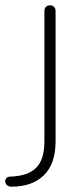

<svg xmlns="http://www.w3.org/2000/svg" viewBox="-79 -510 314 722"><path d="M-39 154Q26 152 57 121Q88 90 88 22V-468Q88 -478 93.5 -484Q99 -490 109 -490Q119 -490 124.5 -484Q130 -478 130 -468V21Q130 106 86 149Q42 192 -36 192Q-50 192 -56 182.5Q-62 173 -57.5 163.5Q-53 154 -39 154Z"/></svg>

Font: SN Pro Thin
Style: Regular
Weight: 200
Designer: Tobias Whetton
Foundry: Supernotes
Version: Version 1.003;Glyphs 3.3 (3324)